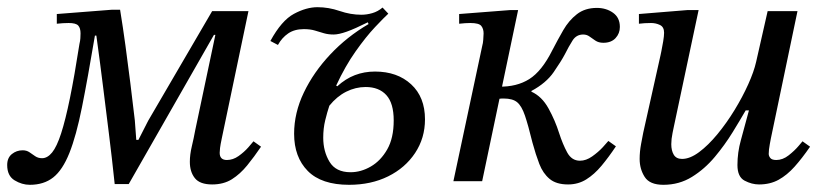

<svg xmlns="http://www.w3.org/2000/svg" viewBox="-42 -504 2299 534"><path d="M41 10Q19 10 -1.5 -2.5Q-22 -15 -22 -45Q-22 -65 -9 -75.5Q4 -86 21 -86Q32 -86 40 -80.5Q48 -75 56 -69.5Q64 -64 75 -64Q90 -64 103 -80Q116 -96 128 -133Q140 -170 152.5 -231Q165 -292 179 -382Q181 -390 181.5 -397.5Q182 -405 182 -411Q182 -426 175.5 -433Q169 -440 149 -440Q142 -440 133 -439.5Q124 -439 116 -438V-465L270 -477H292Q300 -428 307 -376.5Q314 -325 320.5 -273Q327 -221 333 -169L337 -115H343L370 -168L548 -473H649L575 -120Q571 -101 570 -92.5Q569 -84 569 -79Q569 -59 589 -59Q606 -59 621.5 -70Q637 -81 648.5 -94Q660 -107 663 -111L684 -96Q665 -68 645.5 -44Q626 -20 603 -5.5Q580 9 548 9Q514 9 500 -8.5Q486 -26 486 -54Q486 -74 491.5 -97Q497 -120 501 -142L557 -407H553L316 8H277Q269 -68 261 -131.5Q253 -195 245 -260Q237 -325 226 -405H222Q202 -286 186 -206Q170 -126 151 -78.5Q132 -31 106 -10.5Q80 10 41 10Z M929 10Q852 10 814 -28.5Q776 -67 776 -132Q776 -190 803 -246.5Q830 -303 876.5 -352.5Q923 -402 983 -437L981 -442Q945 -424 922.5 -416Q900 -408 886 -408Q871 -408 859 -411.5Q847 -415 834 -419Q821 -423 803 -423Q777 -423 759.5 -411Q742 -399 731 -379L710 -390Q741 -447 775.5 -465.5Q810 -484 841 -484Q872 -484 902.5 -473.5Q933 -463 963 -463Q978 -463 993.5 -467.5Q1009 -472 1022 -483L1038 -466Q1026 -455 1001 -428.5Q976 -402 947 -361Q918 -320 893 -266L896 -264Q919 -285 945 -295Q971 -305 1001 -305Q1063 -305 1101.5 -269.5Q1140 -234 1140 -172Q1140 -120 1112.5 -78.5Q1085 -37 1037.5 -13.5Q990 10 929 10ZM933 -25Q962 -25 989.5 -41Q1017 -57 1035 -88.5Q1053 -120 1053 -169Q1053 -217 1032.5 -239.5Q1012 -262 975 -262Q947 -262 921 -249Q895 -236 874 -210Q868 -192 862.5 -169.5Q857 -147 857 -121Q857 -83 874.5 -54Q892 -25 933 -25Z M1538 9Q1505 9 1486.5 -6.5Q1468 -22 1458 -48Q1448 -74 1439 -107Q1427 -156 1418 -182.5Q1409 -209 1396.5 -219.5Q1384 -230 1359 -230Q1356 -230 1353.5 -230Q1351 -230 1344 -229Q1337 -228 1319 -225L1345 -263Q1395 -262 1430 -284Q1465 -306 1494 -364Q1509 -393 1524.5 -420Q1540 -447 1562.5 -464.5Q1585 -482 1618 -482Q1644 -482 1663 -468.5Q1682 -455 1682 -429Q1682 -411 1670 -398Q1658 -385 1636 -385Q1623 -385 1614 -391Q1605 -397 1597.5 -402.5Q1590 -408 1580 -408Q1561 -408 1550.5 -391.5Q1540 -375 1529 -353Q1519 -334 1498 -303.5Q1477 -273 1436 -251V-249Q1465 -236 1483.5 -202.5Q1502 -169 1513 -134Q1523 -103 1535.5 -80Q1548 -57 1571 -57Q1588 -57 1605 -69Q1622 -81 1634.5 -94.5Q1647 -108 1650 -112L1671 -97Q1651 -67 1631 -43Q1611 -19 1588.5 -5Q1566 9 1538 9ZM1299 0H1219L1300 -380Q1301 -382 1302 -393Q1303 -404 1303 -411Q1303 -424 1296.5 -432Q1290 -440 1266 -440Q1259 -440 1251.5 -439.5Q1244 -439 1235 -438V-465L1377 -476H1399Z M1803 10Q1765 10 1751 -12Q1737 -34 1737 -62Q1737 -82 1741 -103.5Q1745 -125 1747 -135L1795 -350Q1795 -350 1797.5 -362Q1800 -374 1802.5 -389Q1805 -404 1805 -413Q1805 -429 1793.5 -434.5Q1782 -440 1769 -440Q1759 -440 1751 -439.5Q1743 -439 1735 -438V-465L1870 -476H1901L1832 -151Q1832 -151 1828.5 -134Q1825 -117 1825 -103Q1825 -85 1832 -73.5Q1839 -62 1855 -62Q1877 -62 1902.5 -81Q1928 -100 1953.5 -131Q1979 -162 2001 -198Q2023 -234 2039 -269.5Q2055 -305 2061 -332L2093 -473H2176L2102 -119Q2102 -119 2099 -103Q2096 -87 2096 -76Q2096 -70 2100.5 -64.5Q2105 -59 2117 -59Q2135 -59 2151.5 -72Q2168 -85 2179 -98Q2190 -111 2190 -111L2211 -96Q2189 -64 2168 -40.5Q2147 -17 2123.5 -4Q2100 9 2069 9Q2049 9 2029 -1.5Q2009 -12 2009 -45Q2009 -80 2018.5 -114Q2028 -148 2041 -197H2032Q2017 -171 1995.5 -136Q1974 -101 1946 -67.5Q1918 -34 1882.5 -12Q1847 10 1803 10Z"/></svg>

Font: STIX Two Text
Style: Italic
Weight: 400
Italic angle: -12°
Designer: Ross Mills, John Hudson & Paul Hanslow, Tiro Typeworks Ltd; with prior portions MicroPress Inc. and Coen Hoffman, Elsevi
Foundry: Tiro Typeworks Ltd
Version: Version 2.13 b171